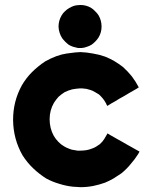

<svg xmlns="http://www.w3.org/2000/svg" viewBox="-20 -736 600 780"><path d="M305.7 -541Q303.7 -541 301.8 -541Q298.8 -541 296.9 -541Q287.1 -543 277.3 -545.9Q268.6 -548.8 259.8 -553.7Q252 -559.6 245.1 -566.4Q238.3 -573.2 232.4 -581.1Q218.8 -602.5 217.8 -627.9Q217.8 -652.3 230.5 -673.8Q236.3 -683.6 244.1 -690.4Q251 -697.3 260.7 -703.1Q279.3 -713.9 293.9 -714.8Q308.6 -715.8 305.7 -715.8Q318.4 -715.8 329.1 -712.9Q340.8 -710 351.6 -703.1Q360.4 -697.3 367.2 -689.5Q375 -682.6 380.9 -672.9Q392.6 -652.3 392.6 -627.9Q392.6 -603.5 379.9 -583Q374 -574.2 367.2 -567.4Q360.4 -560.5 352.5 -554.7Q342.8 -548.8 333 -545.9Q323.2 -542 312.5 -541Q311.5 -541 308.6 -541Q305.7 -541 305.7 -541ZM305.7 -377Q289.1 -376 273.4 -373Q257.8 -369.1 242.2 -361.3Q228.5 -352.5 217.8 -342.8Q208 -332 199.2 -318.4Q181.6 -288.1 181.6 -252Q181.6 -214.8 198.2 -184.6Q206.1 -170.9 216.8 -160.2Q226.6 -149.4 240.2 -141.6Q250 -135.7 260.7 -131.8Q271.5 -127 283.2 -126Q286.1 -125 289.1 -125Q292 -125 294.9 -124Q295.9 -124 300.8 -124Q304.7 -124 305.7 -124Q318.4 -124 331.1 -126Q342.8 -127.9 354.5 -132.8Q363.3 -135.7 371.1 -140.6Q377.9 -144.5 385.7 -150.4Q396.5 -160.2 403.3 -170.9Q410.2 -181.6 417 -194.3Q418.9 -192.4 420.9 -191.4Q423.8 -190.4 425.8 -188.5Q439.5 -180.7 453.1 -172.9Q466.8 -165 479.5 -158.2Q489.3 -152.3 498 -147.5Q506.8 -142.6 515.6 -137.7Q523.4 -132.8 531.2 -128.9Q539.1 -124 546.9 -120.1Q544.9 -117.2 543.9 -115.2Q543 -113.3 542 -111.3Q527.3 -87.9 510.7 -69.3Q495.1 -49.8 473.6 -32.2Q458 -21.5 442.4 -11.7Q425.8 -2 407.2 5.9Q382.8 14.6 358.4 19.5Q333 24.4 306.6 24.4Q299.8 23.4 292 23.4Q284.2 23.4 276.4 22.5Q248 19.5 220.7 10.7Q193.4 2.9 168 -10.7Q138.7 -29.3 114.3 -52.7Q89.8 -76.2 71.3 -105.5Q34.2 -170.9 33.2 -247.1Q33.2 -248 33.2 -250Q33.2 -324.2 68.4 -388.7Q85.9 -418.9 109.4 -442.4Q133.8 -466.8 163.1 -486.3Q210 -512.7 251 -518.6Q292 -524.4 306.6 -524.4Q333 -523.4 357.4 -518.6Q382.8 -514.6 407.2 -505.9Q426.8 -498 445.3 -487.3Q462.9 -476.6 479.5 -463.9Q500 -445.3 515.6 -425.8Q531.2 -405.3 543.9 -380.9Q542 -379.9 540 -378.9Q538.1 -377.9 536.1 -376Q522.5 -368.2 508.8 -360.4Q496.1 -352.5 482.4 -344.7Q473.6 -339.8 464.8 -335Q456.1 -329.1 447.3 -324.2Q439.5 -319.3 431.6 -315.4Q423.8 -310.5 416 -305.7Q414.1 -308.6 413.1 -310.5Q412.1 -313.5 411.1 -315.4Q405.3 -326.2 398.4 -335Q390.6 -344.7 381.8 -352.5Q374 -357.4 365.2 -362.3Q357.4 -367.2 348.6 -370.1Q339.8 -373 331.1 -375Q322.3 -376 312.5 -377Q310.5 -377 308.6 -377Q305.7 -377 305.7 -377Z"/></svg>

Font: LeFont
Style: Bold
Weight: 800
Designer: Leryon MEDIA
Version: Version 1.0